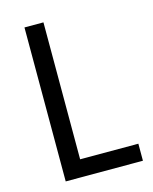

<svg xmlns="http://www.w3.org/2000/svg" viewBox="-109 -787 686 860"><g transform="rotate(-15 234.0 -357.0)"><path d="M88 0V-714H176V-79H446V0Z"/></g></svg>

Font: Noto Sans Thai SemiCondensed
Style: Regular
Weight: 400
Width: 4
Designer: Monotype Design Team
Foundry: Monotype Imaging Inc.
Version: Version 2.001